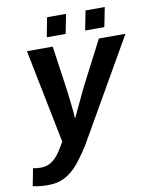

<svg xmlns="http://www.w3.org/2000/svg" viewBox="-129 -763 832 1042"><g transform="rotate(-10 286.5 -242.0)"><path d="M51.8 207.5Q4.9 207.5 -32.7 198.7L-14.2 103Q5.9 107.4 28.3 107.4Q66.4 107.4 95.5 85Q124.5 62.5 153.3 11.7L167 -11.7L63.5 -528.3H205.6L240.2 -285.6Q242.2 -271 245.1 -247.1Q248 -223.1 250.7 -197.5Q253.4 -171.9 255.4 -151.1Q257.3 -130.4 257.3 -122.6Q259.8 -127.4 261.7 -131.8Q263.7 -136.2 265.6 -140.6L333.5 -283.7L460 -528.3H606.4L287.1 27.8Q234.4 110.4 202.1 142.6Q169.4 175.8 133.3 191.7Q97.2 207.5 51.8 207.5ZM521 -690.9 500 -584H394L415 -690.9ZM307.6 -690.9 286.6 -584H182.6L203.1 -690.9Z"/></g></svg>

Font: Arimo
Style: Bold Italic
Weight: 700
Italic angle: -12°
Designer: Steve Matteson
Foundry: Monotype Imaging Inc.
Version: Version 1.33